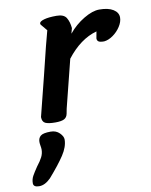

<svg xmlns="http://www.w3.org/2000/svg" viewBox="-171 -546 719 912"><g transform="rotate(-10 188.5 -89.5)"><path d="M72 17Q39 17 24 10Q9 3 9 -20L57 -211Q97 -376 110 -421L85 -451Q82 -454 82 -458Q82 -468 104 -474.5Q126 -481 165 -481Q200 -481 212 -461.5Q224 -442 227 -411L220 -385Q252 -424 294.5 -449.5Q337 -475 370 -475Q413 -475 437 -460Q461 -445 461 -421Q461 -400 446.5 -377.5Q432 -355 410 -339.5Q388 -324 367 -322Q347 -322 340 -327Q333 -332 333 -342L339 -375Q259 -353 194 -269L136 -38Q135 -32 131.5 -14.5Q128 3 114.5 10Q101 17 72 17ZM-84 283Q-84 264 -75.5 248.5Q-67 233 -50 208Q-32 185 -23.5 168Q-15 151 -15 132Q-15 125 -17 114Q-19 103 -19 95Q-19 77 -7 66.5Q5 56 42 56Q68 56 84.5 72.5Q101 89 101 104Q101 139 75 178.5Q49 218 0 274Q-28 302 -56 302Q-84 302 -84 283Z"/></g></svg>

Font: Sriracha
Style: Regular
Weight: 400
Designer: Suppakit Chalermlarp
Version: Version 1.002g